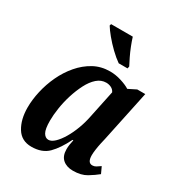

<svg xmlns="http://www.w3.org/2000/svg" viewBox="-182 -888 951 1020"><g transform="rotate(30 293.5 -378.0)"><path d="M160 10Q99 10 69 -39Q39 -88 39 -161Q39 -209 51 -262Q63 -315 86.5 -365Q110 -415 145 -456Q180 -497 224.5 -521.5Q269 -546 324 -546Q358 -546 393 -535Q428 -524 448 -511L496 -535H545L479 -222Q476 -210 471.5 -189.5Q467 -169 464 -147.5Q461 -126 461 -112Q461 -66 490 -66Q502 -66 512 -72Q522 -78 536 -88L554 -49Q531 -30 498 -10Q465 10 415 10Q376 10 352.5 -10.5Q329 -31 329 -72Q329 -87 331 -100.5Q333 -114 337 -131H332Q299 -64 262 -27Q225 10 160 10ZM220 -67Q238 -67 258 -86Q278 -105 297 -137Q316 -169 330.5 -208Q345 -247 353 -288L388 -455Q381 -470 366.5 -477Q352 -484 336 -484Q305 -484 280 -462Q255 -440 236 -403Q217 -366 203.5 -323Q190 -280 183.5 -237Q177 -194 177 -160Q177 -108 189 -87.5Q201 -67 220 -67ZM341 -606Q315 -624 286.5 -651.5Q258 -679 234.5 -707.5Q211 -736 199 -756L202 -766H335Q342 -743 353 -715Q364 -687 376.5 -661.5Q389 -636 398 -619L395 -606Z"/></g></svg>

Font: Noto Serif Condensed
Style: Bold Italic
Weight: 700
Width: 3
Italic angle: -12°
Designer: Monotype Design Team
Foundry: Monotype Imaging Inc.
Version: Version 2.014